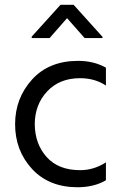

<svg xmlns="http://www.w3.org/2000/svg" viewBox="-20 -770 511 801"><path d="M125 -251Q125 -333 176.5 -388.4Q228 -443.8 314 -443.8Q376 -443.8 421.9 -413.1V-487.8Q371.1 -516.1 306.2 -516.1Q184.1 -516.1 113.5 -438Q43 -359.9 43 -252Q43 -142.1 113.5 -65.4Q184.1 11.2 304.2 11.2Q374 10.7 421.9 -18.1V-92.8Q372.1 -60.1 314 -60.1Q224.1 -60.1 175 -114.5Q126 -168.9 125 -251ZM407.7 -616.2 287.1 -750H232.4L112.3 -617.2V-611.3H187L259.8 -694.3L333 -611.3H407.7Z"/></svg>

Font: FAU Chimera
Style: Regular
Weight: 400
Version: Version 1.002;hotconv 1.0.117;makeotfexe 2.5.65602